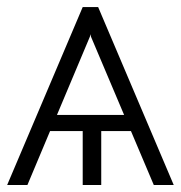

<svg xmlns="http://www.w3.org/2000/svg" viewBox="-35 -526 514 546"><path d="M127 -199.2H317.9L223.6 -421.9L222.2 -428.7L220.7 -421.9ZM337.4 -153.3H252.9V0H200.2V-153.3H107.4L43 0H-14.6L200.2 -505.9H244.1L459 0H402.3Z"/></svg>

Font: Pretendard GOV ExtraLight
Style: Regular
Weight: 200
Designer: Base glyphs from Inter by Rasmus Andersson; Hangeul glyphs from Noto Sans CJK(Source Han Sans) by Jang Soo-young and Kan
Foundry: Kil Hyung-jin
Version: Version 1.309